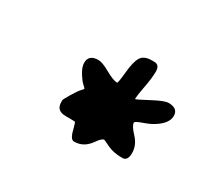

<svg xmlns="http://www.w3.org/2000/svg" viewBox="-75 -794 592 544"><g transform="rotate(30 220.5 -522.0)"><path d="M286.6 -676.8H294.9Q312.5 -676.8 312.5 -654.8Q312.5 -632.8 305.2 -595.7Q300.3 -569.8 300.3 -561.5Q299.8 -558.1 300.8 -558.1Q303.7 -558.1 339.4 -577.1Q375 -596.2 388.2 -596.2Q419.4 -596.2 419.4 -571.3Q419.4 -546.4 384.3 -524.9Q372.6 -517.6 351.6 -510.3Q330.6 -502.9 330.6 -498.5Q330.6 -488.3 350.1 -467.5Q369.6 -446.8 369.6 -421.1Q369.6 -395.5 352.5 -395.5Q322.8 -395.5 303.2 -405Q283.7 -414.6 282.7 -414.6Q274.9 -414.6 262.2 -396Q242.2 -367.2 210.9 -367.2Q200.7 -367.2 194.8 -385.3Q194.8 -386.2 190.4 -401.4Q186 -416.5 185.3 -417.2Q184.6 -418 154.1 -418Q123.5 -418 123.5 -445.8V-452.6Q123.5 -455.1 135.7 -475.6Q147.9 -496.1 154.8 -503.2Q161.6 -510.3 161.6 -511.5Q161.6 -512.7 153.6 -519.8Q145.5 -526.9 134.8 -544.2Q124 -561.5 124 -575.2Q124 -602.1 155.8 -602.1Q168.5 -602.1 194.3 -587.4Q220.2 -572.8 232.9 -572.8Q235.8 -572.8 239.3 -609.9Q242.7 -647 252.2 -661.9Q261.7 -676.8 286.6 -676.8Z"/></g></svg>

Font: Averia Libre
Style: Italic
Weight: 400
Italic angle: -7.90001°
Version: Version 1.002